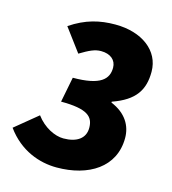

<svg xmlns="http://www.w3.org/2000/svg" viewBox="-118 -729 739 824"><g transform="rotate(15 251.0 -317.0)"><path d="M208 12C350 12 460 -56 460 -186C460 -240 432 -290 364 -318V-322C464 -357 496 -410 496 -490C496 -584 412 -646 294 -646C226 -646 164 -632 96 -586L172 -484C212 -508 236 -520 264 -520C306 -520 332 -498 332 -464C332 -414 300 -378 176 -378L154 -266C272 -266 300 -238 300 -188C300 -142 264 -116 204 -116C166 -116 116 -140 82 -186L-18 -104C44 -18 132 12 208 12Z"/></g></svg>

Font: Source Sans Pro Black
Style: Italic
Weight: 900
Italic angle: -11°
Designer: Paul D. Hunt
Foundry: Adobe Systems Incorporated
Version: Version 3.006;hotconv 1.0.111;makeotfexe 2.5.65597